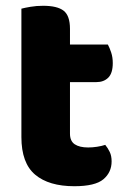

<svg xmlns="http://www.w3.org/2000/svg" viewBox="-20 -629 437 664"><path d="M237 15Q149 15 101.5 -25Q54 -65 54 -155V-599Q65 -602 85.5 -605.5Q106 -609 129 -609Q178 -609 200 -592Q222 -575 222 -529V-475H353Q359 -464 364.5 -447.5Q370 -431 370 -411Q370 -376 354.5 -360.5Q339 -345 313 -345H222V-167Q222 -141 238.5 -130Q255 -119 285 -119Q300 -119 316 -121.5Q332 -124 344 -128Q353 -117 359.5 -103.5Q366 -90 366 -71Q366 -33 337.5 -9Q309 15 237 15Z"/></svg>

Font: Baloo Chettan 2 ExtraBold
Style: Regular
Weight: 800
Designer: Maithili Shingre, Unnati Kotecha and Ek Type
Foundry: Ek Type
Version: Version 1.640;hotconv 1.0.111;makeotfexe 2.5.65597; ttfautoh